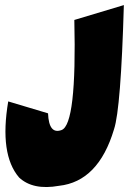

<svg xmlns="http://www.w3.org/2000/svg" viewBox="-20 -736 512 763"><path d="M472.2 -715.8Q460.4 -304.2 433.1 -222.2Q371.1 -14.6 214.4 2.4Q110.8 21 55.7 -30.8Q-22.9 -122.6 12.7 -333L170.9 -285.6Q174.3 -200.7 224.6 -219.2Q285.2 -241.2 275.4 -656.7Z"/></svg>

Font: Lapsus Pro (theguybrush.com)
Style: Bold
Weight: 700
Designer: Jose Roses
Version: Version 1.00 February 9, 2018, initial release